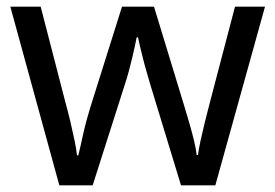

<svg xmlns="http://www.w3.org/2000/svg" viewBox="-20 -557 826 576"><path d="M431 -303Q425 -324 419 -344.5Q413 -365 408.5 -383.5Q404 -402 400 -418Q396 -434 394 -445H390Q388 -434 384.5 -418Q381 -402 376.5 -383Q372 -364 366.5 -343.5Q361 -323 354 -302L258 -1H158L11 -537H102L176 -251Q184 -222 191 -192.5Q198 -163 203.5 -136.5Q209 -110 211 -91H215Q218 -103 222 -121Q226 -139 230.5 -159Q235 -179 240.5 -199Q246 -219 251 -235L346 -537H442L534 -235Q541 -212 548.5 -186Q556 -160 562 -135.5Q568 -111 570 -92H574Q576 -109 581.5 -134.5Q587 -160 594.5 -190.5Q602 -221 610 -251L685 -537H775L626 -1H523Z"/></svg>

Font: hexusinhala05
Style: Book
Weight: 400
Designer: Jelle Bosma - Monotype Design Team
Foundry: Monotype Imaging Inc.
Version: Version 2.003